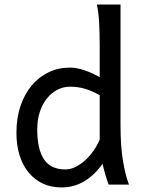

<svg xmlns="http://www.w3.org/2000/svg" viewBox="-20 -801 621 833"><path d="M412.6 -388.2Q394.5 -397.9 378.9 -404.8Q363.3 -411.6 348.1 -416Q333 -420.4 317.4 -422.6Q301.8 -424.8 283.2 -424.8Q255.4 -424.8 230 -412.1Q204.6 -399.4 184.8 -375.5Q165 -351.6 153.3 -317.1Q141.6 -282.7 141.6 -239.3Q141.6 -153.8 170.7 -109.9Q199.7 -65.9 263.7 -65.9Q286.1 -65.9 308.3 -77.1Q330.6 -88.4 350.3 -106.4Q370.1 -124.5 386.2 -147.7Q402.3 -170.9 412.6 -195.3ZM502.9 -258.8Q502.9 -166.5 513.4 -103.8Q523.9 -41 539.6 0H451.7Q446.3 -12.7 438.7 -37.8Q431.2 -63 424.8 -90.3Q389.6 -40.5 345.2 -14.2Q300.8 12.2 246.6 12.2Q201.7 12.2 165.8 -4.6Q129.9 -21.5 104.2 -52.5Q78.6 -83.5 64.9 -127.2Q51.3 -170.9 51.3 -224.6Q51.3 -289.6 69.1 -341.8Q86.9 -394 118.2 -430.9Q149.4 -467.8 191.7 -487.8Q233.9 -507.8 283.2 -507.8Q298.8 -507.8 315.7 -504.4Q332.5 -501 349.4 -495.1Q366.2 -489.3 382.3 -481.7Q398.4 -474.1 412.6 -466.3V-603Q412.6 -662.1 409.9 -706.3Q407.2 -750.5 400.4 -781.2H502.9Z"/></svg>

Font: Andika CyrE
Style: Regular
Weight: 400
Designer: Victor Gaultney, Annie Olsen, Julie Remington, Don Collingsworth, Eric Hays, Becca Hirsbrunner
Foundry: SIL International
Version: Version 5.000